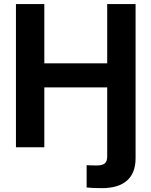

<svg xmlns="http://www.w3.org/2000/svg" viewBox="-20 -748 769 975"><path d="M419.9 204.1V90.8Q429.2 91.3 443.4 91.8Q457.5 92.3 470.2 92.3Q500.5 92.3 512.5 81.5Q524.4 70.8 524.4 47.9V-60.5H668.5V55.2Q668.5 130.4 625 168.9Q581.5 207.5 496.1 207.5Q472.7 207.5 452.9 206.5Q433.1 205.6 419.9 204.1ZM61 0V-727.5H205.1V-426.3H524.4V-727.5H668.5V0H524.4V-304.2H205.1V0Z"/></svg>

Font: Inter Cardless Tabular Bold
Style: Bold
Weight: 700
Designer: Rasmus Andersson
Foundry: rsms
Version: Version 4.000;git-4fc901f